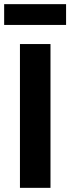

<svg xmlns="http://www.w3.org/2000/svg" viewBox="-23 -904 338 924"><path d="M295 -784H-3V-884H295ZM220 -692V0H73V-692Z"/></svg>

Font: Fira Sans SemiBold
Style: Regular
Weight: 600
Designer: bBox Type GmbH & Carrois Corporate GbR & Edenspiekermann AG
Foundry: bBox Type GmbH & Carrois Corporate GbR & Edenspiekermann AG
Version: Version 4.301;PS 004.301;hotconv 1.0.88;makeotf.lib2.5.64775